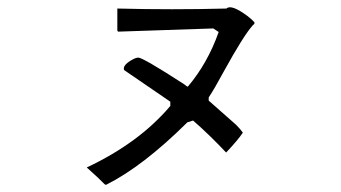

<svg xmlns="http://www.w3.org/2000/svg" viewBox="-20 -582 960 540"><path d="M567 -308V-299L644 -231Q655 -220 663 -209Q650 -189 616 -153Q568 -204 523 -243L507 -238Q382 -114 278 -62L274 -64Q261 -78 224 -111Q371 -180 459 -284V-296L329 -385Q324 -398 350 -413Q362 -420 369 -420Q382 -420 498 -345Q504 -340 508 -338Q564 -404 595 -492L580 -502L312 -493L310 -496V-558Q464 -554 617 -558Q630 -571 676 -537Q690 -526 695 -520Q698 -516 691 -511Q665 -482 610 -382Q583 -332 567 -308Z"/></svg>

Font: cwTeXYen
Style: Medium
Weight: 500
Version: Version 1.17